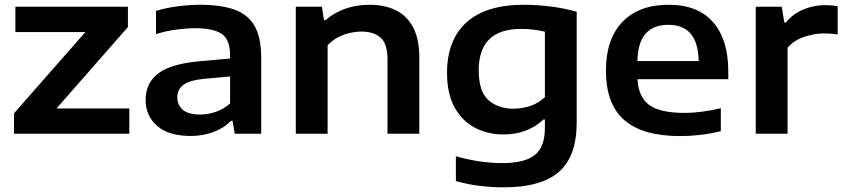

<svg xmlns="http://www.w3.org/2000/svg" viewBox="-20 -574 3622 824"><path d="M40 0V-87.5L346.5 -436.5H46V-545H529V-458L222.5 -108.5H535V0Z M799 9.5Q704 9.5 654.5 -33.5Q605 -76.5 605 -145.5Q605 -219 661 -260.2Q717 -301.5 842.5 -311.5L967.5 -323V-336.5Q967.5 -404 931.5 -428.5Q895.5 -453 817 -453Q781.5 -453 736.5 -447Q691.5 -441 649.5 -427.5V-527Q692.5 -540.5 743.2 -547Q794 -553.5 838 -553.5Q928 -553.5 986.2 -532.8Q1044.5 -512 1072.8 -462.2Q1101 -412.5 1101 -326.5V0H987.5L978 -55.5H971Q941 -24 895.8 -7.2Q850.5 9.5 799 9.5ZM741 -156Q741 -122.5 764.8 -102.5Q788.5 -82.5 838.5 -82.5Q872.5 -82.5 906.2 -94Q940 -105.5 967.5 -130V-246L853.5 -235.5Q792 -229 766.5 -209.5Q741 -190 741 -156Z M1249.5 0V-545H1361.5L1370.5 -488H1377.5Q1454 -553.5 1567 -553.5Q1630 -553.5 1677.8 -530.5Q1725.5 -507.5 1752.5 -457.5Q1779.5 -407.5 1779.5 -326V0H1643V-320Q1643 -386 1613.5 -412.2Q1584 -438.5 1531 -438.5Q1493.5 -438.5 1454.2 -424.5Q1415 -410.5 1386 -380V0Z M2142 230Q2093 230 2040 223.8Q1987 217.5 1936.5 203V96.5Q1991 112 2041.2 119Q2091.5 126 2133.5 126Q2232.5 126 2275.5 91Q2318.5 56 2318.5 -24V-61H2312Q2280.5 -30.5 2237 -13.8Q2193.5 3 2139.5 3Q2073 3 2018.2 -25.8Q1963.5 -54.5 1931 -113Q1898.5 -171.5 1898.5 -261Q1898.5 -402 1981.8 -477.8Q2065 -553.5 2228.5 -553.5Q2285.5 -553.5 2345.2 -545.8Q2405 -538 2455 -523.5V-49Q2455 97.5 2378.5 163.8Q2302 230 2142 230ZM2184 -107.5Q2220 -107.5 2255.5 -119.2Q2291 -131 2318.5 -157V-438Q2298.5 -443 2272.5 -446.5Q2246.5 -450 2216.5 -450Q2034.5 -450 2034.5 -272.5Q2034.5 -181 2076.5 -144.2Q2118.5 -107.5 2184 -107.5Z M2898.5 10Q2739 10 2659.8 -58.2Q2580.5 -126.5 2580.5 -271.5Q2580.5 -406 2651 -479.8Q2721.5 -553.5 2850 -553.5Q2975 -553.5 3040.2 -479Q3105.5 -404.5 3105.5 -267.5V-234H2716Q2720 -157 2766.5 -123.2Q2813 -89.5 2918.5 -89.5Q2954 -89.5 2994 -94.8Q3034 -100 3073.5 -109.5V-11Q3026 0.5 2982.8 5.2Q2939.5 10 2898.5 10ZM2848 -467.5Q2785 -467.5 2751.2 -430Q2717.5 -392.5 2715.5 -312H2978.5Q2976.5 -392 2943.8 -429.8Q2911 -467.5 2848 -467.5Z M3223.5 0V-545H3335L3346 -477.5H3353Q3381.5 -513.5 3426.5 -532.8Q3471.5 -552 3521.5 -552Q3549.5 -552 3575 -547.5V-426Q3561 -428.5 3545.2 -429.5Q3529.5 -430.5 3514.5 -430.5Q3476 -430.5 3432 -416Q3388 -401.5 3360 -369.5V0Z"/></svg>

Font: Encode Sans Expanded SemiBold
Style: Regular
Weight: 600
Width: 7
Designer: Multiple Designers
Foundry: Impallari Type
Version: Version 3.000; ttfautohint (v1.8.3) -l 8 -r 50 -G 200 -x 14 